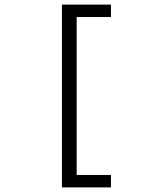

<svg xmlns="http://www.w3.org/2000/svg" viewBox="-20 -718 690 834"><path d="M249 96V-698H313V96ZM267 96V42H462V96ZM267 -644V-698H462V-644Z"/></svg>

Font: Azeret Mono Thin ExtraLight
Style: Regular
Weight: 250
Version: Version 1.002